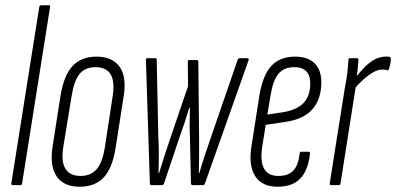

<svg xmlns="http://www.w3.org/2000/svg" viewBox="-20 -703 1504 729"><path d="M29 0Q22 0 23 -7L129 -676Q130 -683 137 -683H164Q168 -683 169.5 -682Q171 -681 170 -676L64 -7Q63 0 57 0Z M282 6Q222 6 195 -33.5Q168 -73 180 -149L210 -341Q223 -418 256 -453Q289 -488 347 -488Q407 -488 434.5 -449Q462 -410 449 -334L419 -142Q407 -65 374 -29.5Q341 6 282 6ZM286 -35Q325 -35 347 -60.5Q369 -86 378 -143L407 -333Q417 -392 400.5 -420Q384 -448 342 -448Q303 -448 282 -422Q261 -396 252 -339L221 -149Q211 -91 228 -63Q245 -35 286 -35Z M556 0Q549 0 549 -7L534 -475Q534 -482 539 -482H569Q573 -482 574 -480.5Q575 -479 575 -475L581 -188Q583 -155 583 -117Q583 -79 582 -46H584Q594 -79 604.5 -111.5Q615 -144 626 -176L694 -376L693 -469Q693 -475 699 -475H727Q733 -475 733 -469L736 -177Q736 -144 736 -111.5Q736 -79 735 -46H737Q746 -79 757.5 -112.5Q769 -146 780 -179L882 -475Q884 -482 890 -482H919Q926 -482 924 -475L758 -6Q756 0 751 0H712Q705 0 705 -7L701 -186Q700 -208 700 -238Q700 -268 701 -295H699Q691 -268 682 -240.5Q673 -213 663 -186L603 -7Q600 0 595 0Z M1034 6Q975 6 949 -34Q923 -74 935 -149L965 -341Q978 -418 1010.5 -453Q1043 -488 1101 -488Q1148 -488 1174 -463Q1200 -438 1200 -391Q1200 -327 1166.5 -288.5Q1133 -250 1063 -240L989 -229L976 -149Q967 -91 982.5 -63Q998 -35 1037 -35Q1075 -35 1094 -55.5Q1113 -76 1118 -121Q1118 -127 1124 -127H1151Q1158 -127 1157 -120Q1150 -56 1120 -25Q1090 6 1034 6ZM995 -268 1055 -277Q1108 -286 1133 -312.5Q1158 -339 1158 -386Q1158 -448 1097 -448Q1058 -448 1037 -422.5Q1016 -397 1007 -339Z M1238 0Q1231 0 1232 -7L1289 -367Q1296 -402 1299 -429Q1302 -456 1303 -476Q1303 -482 1310 -482H1336Q1341 -482 1341 -476Q1340 -454 1336.5 -428Q1333 -402 1331 -386L1332 -382L1273 -7Q1272 0 1266 0ZM1323 -363 1328 -406Q1343 -425 1360.5 -444Q1378 -463 1399.5 -475.5Q1421 -488 1444 -488Q1448 -488 1452.5 -488Q1457 -488 1461 -486Q1464 -485 1464 -480Q1464 -471 1462 -461Q1460 -451 1457 -441Q1454 -435 1449 -436Q1446 -438 1442 -438.5Q1438 -439 1432 -439Q1415 -439 1396 -428Q1377 -417 1358.5 -400Q1340 -383 1323 -363Z"/></svg>

Font: Sofia Sans Extra Condensed Light
Style: Italic
Weight: 300
Italic angle: -9°
Version: Version 4.100